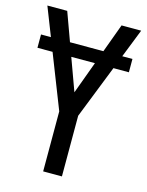

<svg xmlns="http://www.w3.org/2000/svg" viewBox="-110 -782 649 850"><g transform="rotate(15 215.0 -357.0)"><path d="M425 -583V-522H6V-583ZM215 -374 340 -714H430L258 -278V0H172V-275L0 -714H91Z"/></g></svg>

Font: Noto Sans Display Condensed
Style: Regular
Weight: 400
Width: 3
Designer: Monotype Design Team
Foundry: Monotype Imaging Inc.
Version: Version 2.003